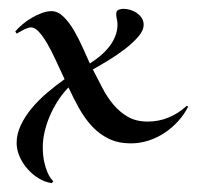

<svg xmlns="http://www.w3.org/2000/svg" viewBox="-20 -306 445 434"><path d="M304.7 -250Q304.7 -236.8 292.2 -222.7Q279.8 -208.5 262 -194.8Q244.1 -181.2 224.4 -169.2Q204.6 -157.2 189.9 -148.9Q200.7 -128.4 211.4 -107.4Q222.2 -86.4 236.3 -69.6Q250.5 -52.7 269 -42Q287.6 -31.2 314 -31.2Q338.9 -31.2 361.3 -40.5Q383.8 -49.8 402.3 -66.9L405.3 -64.9Q396.5 -47.4 382.8 -32.2Q369.1 -17.1 352.3 -5.9Q335.4 5.4 315.9 11.7Q296.4 18.1 275.9 18.1Q247.6 18.1 226.3 7.8Q205.1 -2.4 188.7 -19.8Q172.4 -37.1 159.4 -60.1Q146.5 -83 134.8 -108.4Q120.6 -93.8 109.9 -76.7Q99.1 -59.6 91.8 -42Q84.5 -24.4 80.6 -6.8Q76.7 10.7 76.7 25.9Q76.7 44.9 79.8 59.3Q83 73.7 87.2 83.3Q91.3 92.8 95.2 97.7Q99.1 102.5 100.6 103.5L97.2 107.9Q82 106 67.9 97.4Q53.7 88.9 42.5 76.2Q31.2 63.5 24.4 48.1Q17.6 32.7 17.6 17.1Q17.6 -2.9 26.9 -22.7Q36.1 -42.5 51.5 -61Q66.9 -79.6 86.4 -96.2Q106 -112.8 126 -127Q115.2 -149.9 105.5 -171.1Q95.7 -192.4 86.2 -208.5Q76.7 -224.6 67.6 -234.4Q58.6 -244.1 49.8 -244.1Q46.9 -244.1 42 -242.4Q37.1 -240.7 32.5 -238.3Q27.8 -235.8 23.7 -233.4Q19.5 -231 17.6 -230L14.6 -234.9Q20.5 -242.2 30.3 -250.5Q40 -258.8 51.3 -265.4Q62.5 -272 74.2 -276.4Q85.9 -280.8 96.2 -280.8Q110.8 -280.8 123.5 -268.3Q136.2 -255.9 147 -237.5Q157.7 -219.2 166.7 -199Q175.8 -178.7 183.1 -162.6Q194.8 -169.9 206.1 -179.2Q217.3 -188.5 226.1 -199.5Q234.9 -210.4 240.2 -223.4Q245.6 -236.3 245.6 -251Q245.6 -256.8 244.1 -262.9Q242.7 -269 242.7 -274.9Q242.7 -281.7 248 -283.9Q253.4 -286.1 258.8 -286.1Q266.1 -286.1 274.4 -283.7Q282.7 -281.2 289.3 -276.6Q295.9 -272 300.3 -265.4Q304.7 -258.8 304.7 -250Z"/></svg>

Font: Montez
Style: Regular
Weight: 400
Designer: Astigmatic (AOETI)
Foundry: Astigmatic (AOETI)
Version: Version 1.000